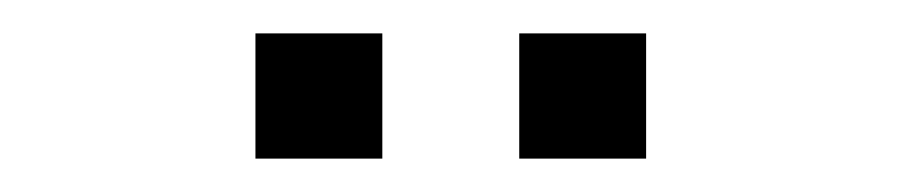

<svg xmlns="http://www.w3.org/2000/svg" viewBox="-20 -720 540 115"><path d="M291 -625V-700H367V-625ZM133 -625V-700H209V-625Z"/></svg>

Font: Nunito Sans 7pt Condensed Light
Style: Regular
Weight: 300
Width: 3
Designer: Vernon Adams
Foundry: Vernon Adams
Version: Version 3.101;gftools[0.9.27]